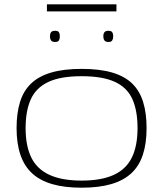

<svg xmlns="http://www.w3.org/2000/svg" viewBox="-20 -862 759 892"><path d="M57 -267Q57 -336 73 -388Q89 -440 124.5 -474Q160 -508 218 -525Q276 -542 359 -542Q443 -542 501 -525Q559 -508 594 -474Q629 -440 645 -388Q661 -336 661 -267Q661 -195 643.5 -142.5Q626 -90 589.5 -56.5Q553 -23 496 -6.5Q439 10 359 10Q280 10 223 -6.5Q166 -23 129.5 -56.5Q93 -90 75 -142.5Q57 -195 57 -267ZM99 -267Q99 -184 125.5 -130Q152 -76 210 -49.5Q268 -23 359 -23Q451 -23 508.5 -49.5Q566 -76 592.5 -130Q619 -184 619 -267Q619 -348 595 -401.5Q571 -455 514 -481.5Q457 -508 359 -508Q262 -508 205 -481.5Q148 -455 123.5 -401.5Q99 -348 99 -267ZM484 -667Q470 -667 465 -674.5Q460 -682 460 -693Q460 -705 465 -712Q470 -719 484 -719Q497 -719 501.5 -712Q506 -705 506 -693Q506 -682 501.5 -674.5Q497 -667 484 -667ZM236 -667Q222 -667 217 -674.5Q212 -682 212 -693Q212 -705 217 -712Q222 -719 236 -719Q250 -719 254 -712Q258 -705 258 -693Q258 -682 254 -674.5Q250 -667 236 -667ZM198 -809V-842H521V-809Z"/></svg>

Font: Georama Expanded ExtraLight
Style: Regular
Weight: 250
Width: 7
Designer: Jean-Baptiste Levee
Foundry: Production Type
Version: Version 1.001